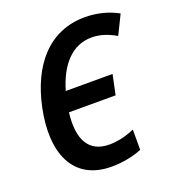

<svg xmlns="http://www.w3.org/2000/svg" viewBox="-134 -830 856 944"><g transform="rotate(-20 294.0 -358.0)"><path d="M290 10C355 10 411 -4 449 -20V-126C406 -107 360 -96 317 -96C210 -96 166 -173 183 -313H427L449 -417H204C241 -543 311 -621 413 -621C458 -621 499 -606 539 -583L588 -683C537 -711 477 -726 416 -726C226 -726 111 -585 68 -382C20 -156 89 10 290 10Z"/></g></svg>

Font: Noto Sans SemiCondensed SemiBold
Style: Italic
Weight: 600
Width: 4
Italic angle: -12°
Designer: Monotype Design Team
Foundry: Monotype Imaging Inc.
Version: Version 2.013